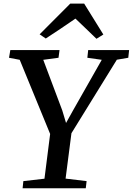

<svg xmlns="http://www.w3.org/2000/svg" viewBox="-20 -1012 714 1032"><path d="M101.5 0 105.5 -38.5 219 -51.5 249.5 -292 86 -690.5 28.5 -701.5 35.5 -743H300L294.5 -701.5L212.5 -690.5L314.5 -419L335 -351L372 -417.5L527 -690.5L449.5 -701.5L454 -743H674L669.5 -701.5L608 -691L364 -296L332.5 -52L445.5 -38.5L441 0ZM193 -827.5 357.5 -992.5H432.5L535.5 -826.5L498.5 -803.5Q470.5 -830.5 442.2 -857.8Q414 -885 385.5 -912Q346.5 -885 306.5 -858.2Q266.5 -831.5 226 -805Z"/></svg>

Font: Merriweather 36pt Medium
Style: Italic
Weight: 500
Italic angle: -7.8°
Version: Version 2.101